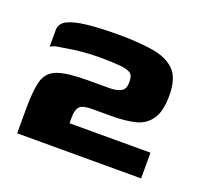

<svg xmlns="http://www.w3.org/2000/svg" viewBox="-64 -602 451 428"><g transform="rotate(20 161.0 -388.0)"><path d="M14 -246Q14 -261 14 -275.5Q14 -290 14 -305Q14 -348 20.5 -371Q27 -394 50 -402.5Q73 -411 122 -411Q138 -411 147.5 -411Q157 -411 173 -411Q188 -411 199 -416Q210 -421 210 -439Q210 -456 201 -460.5Q192 -465 180 -466Q168 -467 157.5 -467.5Q147 -468 129 -468Q107 -468 91.5 -466.5Q76 -465 69 -464Q64 -463 53 -461.5Q42 -460 31.5 -458Q21 -456 16 -452V-492Q16 -507 31 -515Q46 -523 76.5 -526.5Q107 -530 152 -530Q198 -530 232.5 -524.5Q267 -519 285.5 -500.5Q304 -482 304 -441Q304 -403 290.5 -384Q277 -365 253.5 -359.5Q230 -354 198 -354Q190 -354 179.5 -354Q169 -354 151 -354Q130 -354 123 -346.5Q116 -339 116 -322V-307H308V-246Z"/></g></svg>

Font: Genos Thin
Style: Bold
Weight: 700
Version: Version 1.010